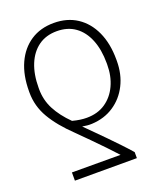

<svg xmlns="http://www.w3.org/2000/svg" viewBox="-137 -640 760 910"><g transform="rotate(-20 243.0 -184.5)"><path d="M395 183.6H82.5V142.1L327.6 142.6Q304.2 116.7 276.6 88.1Q249 59.6 219.7 29.8Q190.4 0 161.1 -28.8Q93.3 -93.3 58.1 -153.6Q22.9 -213.9 22.9 -282.2V-288.1Q22.9 -369.6 50 -429Q77.1 -488.3 126.5 -520.8Q175.8 -553.2 243.2 -553.2Q310.5 -553.2 359.9 -520.8Q409.2 -488.3 436.3 -429Q463.4 -369.6 463.4 -288.6V-282.2Q463.4 -214.8 436.5 -161.6Q409.7 -108.4 361.8 -76.7Q314 -44.9 250.5 -42Q238.8 -41.5 227.8 -42.5Q216.8 -43.5 202.6 -45.9Q224.6 -23.9 248.5 0Q272.5 23.9 297.4 49.3Q322.3 74.7 346.9 100.6Q371.6 126.5 395 153.3ZM414.6 -281.7V-288.1Q414.6 -356.4 394.3 -406.7Q374 -457 335.9 -484.4Q297.9 -511.7 243.2 -511.7Q189 -511.7 150.6 -484.1Q112.3 -456.5 91.8 -406.5Q71.3 -356.4 71.3 -288.1V-282.2Q71.3 -227.5 95.7 -180.4Q120.1 -133.3 166.5 -87.4Q187 -82 204.3 -79.6Q221.7 -77.1 237.8 -77.1Q293 -77.1 332.3 -103.8Q371.6 -130.4 393.1 -176.8Q414.6 -223.1 414.6 -281.7Z"/></g></svg>

Font: Inter 16pt ExtraLight
Style: Regular
Weight: 250
Version: Version 4.001;git-66647c0bb